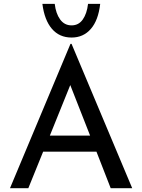

<svg xmlns="http://www.w3.org/2000/svg" viewBox="-20 -982 740 1002"><path d="M483.4 -190.4H205.1L127.9 0H32.2L347.7 -752.9H353.5L669.9 0H557.6ZM450.2 -274.4 346.7 -538.1 240.2 -274.4ZM201.2 -961.9H265.6Q271.5 -911.1 293.9 -880.4Q316.4 -849.6 353.5 -849.6Q390.6 -849.6 412.1 -880.4Q433.6 -911.1 439.5 -961.9H502.9Q493.2 -876 454.1 -831.1Q415 -786.1 353.5 -786.1Q290 -786.1 251 -831.5Q211.9 -877 201.2 -961.9Z"/></svg>

Font: Josefin Sans CFJ
Style: Regular
Weight: 400
Designer: Santiago Orozco
Foundry: Typemade
Version: Version 2.000